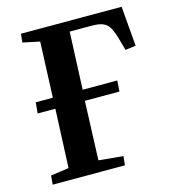

<svg xmlns="http://www.w3.org/2000/svg" viewBox="-107 -802 798 890"><g transform="rotate(-15 292.0 -357.0)"><path d="M450.2 -389.2 446.8 -336.9H280.8L270 -54.2L387.2 -43L382.8 0H36.1L40 -43L127 -55.2L139.2 -336.9H54.2L59.1 -389.2H141.1L151.9 -655.8L70.8 -672.9L75.2 -713.9H558.1L574.2 -522.9L523.9 -516.1L506.8 -577.1Q492.2 -629.9 471.2 -647.5Q450.2 -665 403.8 -665H295.9L284.2 -389.2Z"/></g></svg>

Font: Literata SemiBold
Style: Italic
Weight: 650
Italic angle: -2.39999°
Designer: Latin by Veronika Burian and Jose Scaglione. Greek by Irene Vlachou. Cyrillic by Vera Evstafieva
Foundry: TypeTogether
Version: Version 3.021